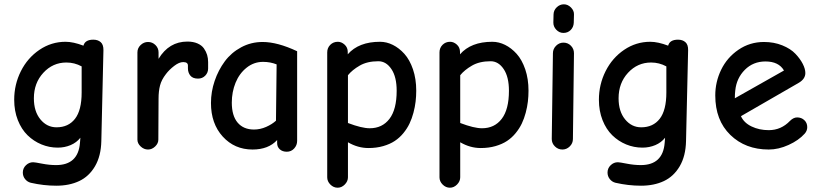

<svg xmlns="http://www.w3.org/2000/svg" viewBox="-20 -688 3792 891"><path d="M241.2 173.8Q182.6 173.8 123 160.2Q106.9 156.2 96.4 143.1Q85.9 129.9 85.9 112.8Q85.9 92.8 100.3 78.9Q114.7 64.9 133.8 64.9Q141.6 64.9 175.3 71.5Q209 78.1 240.2 78.1Q342.8 78.1 351.1 -24.9L353 -48.8Q335.4 -26.4 307.6 -14.6Q279.8 -2.9 248 -2.9Q208.5 -2.9 172.4 -17.8Q136.2 -32.7 107.9 -60.3Q79.6 -87.9 62.7 -130.6Q45.9 -173.3 45.9 -225.1Q45.9 -295.9 76.9 -357.7Q107.9 -419.4 163.1 -456.8Q218.3 -494.1 284.2 -494.1Q319.8 -494.1 367.2 -476.1Q374.5 -503.9 413.1 -503.9Q434.1 -503.9 447.3 -492.4Q460.4 -481 460 -455.1L450.2 -33.2Q448.7 36.1 420.9 83.5Q393.1 130.9 347.4 152.3Q301.8 173.8 241.2 173.8ZM242.2 -97.2Q297.4 -97.2 328.1 -136.7Q358.9 -176.3 358.9 -258.8V-379.9Q325.7 -397.9 288.1 -397.9Q225.1 -397.9 181.2 -350.3Q137.2 -302.7 137.2 -231.9Q137.2 -170.9 167.5 -134Q197.8 -97.2 242.2 -97.2Z M667 5.9Q647.9 5.9 632.8 -8.3Q617.7 -22.5 617.7 -40V-444.8Q617.7 -464.8 632.6 -479Q647.5 -493.2 667 -493.2Q687 -493.2 701.4 -479Q715.8 -464.8 715.8 -444.8V-415Q764.2 -495.1 849.6 -495.1Q876.5 -495.1 896.2 -486.6Q916 -478 926.3 -463.4Q936.5 -448.7 941.2 -433.1Q945.8 -417.5 945.8 -399.9V-370.1Q945.8 -350.6 932.4 -336.9Q918.9 -323.2 898.9 -323.2Q874.5 -323.2 863.3 -337.2Q852.1 -351.1 852.1 -371.1V-383.8Q852.1 -399.9 830.1 -399.9Q811.5 -399.9 788.3 -382.1Q765.1 -364.3 750 -344.2Q729.5 -317.9 722.7 -291.5Q715.8 -265.1 715.8 -230L714.8 -40Q714.8 -22.5 700 -8.3Q685.1 5.9 667 5.9Z M1311 16.1Q1291 16.1 1278.6 5.1Q1266.1 -5.9 1266.1 -23.9V-38.1Q1225.6 5.9 1151.9 5.9Q1068.4 5.9 1013.7 -54.2Q959 -114.3 959 -210Q959 -262.2 976.1 -312.5Q993.2 -362.8 1023.2 -403.3Q1053.2 -443.8 1099.1 -468.5Q1145 -493.2 1198.7 -493.2Q1267.6 -493.2 1358.9 -450.2V-34.2Q1358.9 -14.2 1345.2 1Q1331.5 16.1 1311 16.1ZM1158.7 -86.9Q1187.5 -86.9 1215.1 -99.1Q1242.7 -111.3 1260.7 -127.9L1263.7 -389.2Q1234.4 -400.9 1200.7 -400.9Q1158.2 -400.9 1124.5 -374Q1090.8 -347.2 1073.2 -304.2Q1055.7 -261.2 1055.7 -211.9Q1055.7 -150.9 1082.8 -118.9Q1109.9 -86.9 1158.7 -86.9Z M1546.9 183.1Q1527.8 183.1 1513.2 168.5Q1498.5 153.8 1498.5 134.8V-444.8Q1498.5 -465.8 1512.7 -480Q1526.9 -494.1 1547.9 -494.1Q1564.5 -494.1 1579.1 -481Q1593.8 -467.8 1593.8 -446.8V-436Q1644.5 -494.1 1743.7 -494.1Q1773.9 -494.1 1803 -479.7Q1832 -465.3 1856.7 -438Q1881.3 -410.6 1896.5 -366.2Q1911.6 -321.8 1911.6 -267.1Q1911.6 -241.7 1908.7 -216.8Q1905.8 -191.9 1898.7 -165Q1891.6 -138.2 1880.6 -115Q1869.6 -91.8 1852.1 -70.3Q1834.5 -48.8 1812 -33.9Q1789.6 -19 1758.3 -10Q1727.1 -1 1689.9 -1Q1640.6 -1 1594.7 -27.8V134.8Q1594.7 153.3 1580.1 168.2Q1565.4 183.1 1546.9 183.1ZM1695.8 -92.8Q1753.9 -92.8 1787.4 -136.5Q1820.8 -180.2 1820.8 -267.1Q1820.8 -331.1 1796.4 -367.4Q1772 -403.8 1735.8 -403.8Q1684.1 -403.8 1649.2 -383.5Q1614.3 -363.3 1594.7 -338.9V-117.2Q1658.7 -92.8 1695.8 -92.8Z M2067.9 183.1Q2048.8 183.1 2034.2 168.5Q2019.5 153.8 2019.5 134.8V-444.8Q2019.5 -465.8 2033.7 -480Q2047.9 -494.1 2068.8 -494.1Q2085.4 -494.1 2100.1 -481Q2114.7 -467.8 2114.7 -446.8V-436Q2165.5 -494.1 2264.6 -494.1Q2294.9 -494.1 2324 -479.7Q2353 -465.3 2377.7 -438Q2402.3 -410.6 2417.5 -366.2Q2432.6 -321.8 2432.6 -267.1Q2432.6 -241.7 2429.7 -216.8Q2426.8 -191.9 2419.7 -165Q2412.6 -138.2 2401.6 -115Q2390.6 -91.8 2373 -70.3Q2355.5 -48.8 2333 -33.9Q2310.5 -19 2279.3 -10Q2248 -1 2210.9 -1Q2161.6 -1 2115.7 -27.8V134.8Q2115.7 153.3 2101.1 168.2Q2086.4 183.1 2067.9 183.1ZM2216.8 -92.8Q2274.9 -92.8 2308.3 -136.5Q2341.8 -180.2 2341.8 -267.1Q2341.8 -331.1 2317.4 -367.4Q2293 -403.8 2256.8 -403.8Q2205.1 -403.8 2170.2 -383.5Q2135.3 -363.3 2115.7 -338.9V-117.2Q2179.7 -92.8 2216.8 -92.8Z M2594.7 -535.2Q2575.7 -535.2 2561.5 -550Q2547.4 -564.9 2547.9 -584L2548.8 -621.1Q2549.3 -640.6 2563.7 -654.3Q2578.1 -668 2596.7 -668Q2615.2 -668 2629.9 -653.1Q2644.5 -638.2 2643.6 -620.1L2642.6 -582Q2641.6 -562 2628.2 -548.6Q2614.7 -535.2 2594.7 -535.2ZM2589.8 5.9Q2569.8 5.9 2555.2 -8.5Q2540.5 -22.9 2540.5 -43L2545.9 -440.9Q2545.9 -460.9 2560.5 -475.6Q2575.2 -490.2 2594.7 -490.2Q2615.2 -490.2 2629.4 -475.8Q2643.6 -461.4 2643.6 -440.9L2638.7 -43Q2638.7 -22.9 2624 -8.5Q2609.4 5.9 2589.8 5.9Z M2954.6 173.8Q2896 173.8 2836.4 160.2Q2820.3 156.2 2809.8 143.1Q2799.3 129.9 2799.3 112.8Q2799.3 92.8 2813.7 78.9Q2828.1 64.9 2847.2 64.9Q2855 64.9 2888.7 71.5Q2922.4 78.1 2953.6 78.1Q3056.2 78.1 3064.5 -24.9L3066.4 -48.8Q3048.8 -26.4 3021 -14.6Q2993.2 -2.9 2961.4 -2.9Q2921.9 -2.9 2885.7 -17.8Q2849.6 -32.7 2821.3 -60.3Q2793 -87.9 2776.1 -130.6Q2759.3 -173.3 2759.3 -225.1Q2759.3 -295.9 2790.3 -357.7Q2821.3 -419.4 2876.5 -456.8Q2931.6 -494.1 2997.6 -494.1Q3033.2 -494.1 3080.6 -476.1Q3087.9 -503.9 3126.5 -503.9Q3147.5 -503.9 3160.6 -492.4Q3173.8 -481 3173.3 -455.1L3163.6 -33.2Q3162.1 36.1 3134.3 83.5Q3106.4 130.9 3060.8 152.3Q3015.1 173.8 2954.6 173.8ZM2955.6 -97.2Q3010.7 -97.2 3041.5 -136.7Q3072.3 -176.3 3072.3 -258.8V-379.9Q3039.1 -397.9 3001.5 -397.9Q2938.5 -397.9 2894.5 -350.3Q2850.6 -302.7 2850.6 -231.9Q2850.6 -170.9 2880.9 -134Q2911.1 -97.2 2955.6 -97.2Z M3547.4 5.9Q3439 5.9 3369.1 -62Q3299.3 -129.9 3299.3 -245.1Q3299.3 -308.1 3326.7 -364.5Q3354 -420.9 3406.7 -457Q3459.5 -493.2 3525.4 -493.2Q3571.8 -493.2 3610.4 -477.5Q3648.9 -461.9 3671.1 -438.5Q3693.4 -415 3705.3 -391.6Q3717.3 -368.2 3717.3 -349.1Q3717.3 -321.3 3686 -303.2L3418.5 -148.9Q3432.1 -118.2 3467.8 -101.1Q3503.4 -84 3547.4 -84Q3605 -84 3646 -127Q3662.1 -143.1 3679.2 -143.1Q3699.2 -143.1 3712.6 -130.4Q3726.1 -117.7 3726.1 -98.1Q3726.1 -81.1 3714.4 -67.9Q3686.5 -36.6 3639.6 -15.4Q3592.8 5.9 3547.4 5.9ZM3390.1 -231.9 3618.2 -360.8Q3593.8 -402.8 3532.2 -402.8Q3475.1 -402.8 3436.5 -364Q3397.9 -325.2 3392.1 -268.1Q3390.1 -252.9 3390.1 -231.9Z"/></svg>

Font: Comic Neue
Style: Bold
Weight: 700
Designer: Craig Rozynski
Foundry: Craig Rozynski
Version: Version 2.003;hotconv 1.0.109;makeotfexe 2.5.65596